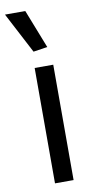

<svg xmlns="http://www.w3.org/2000/svg" viewBox="-106 -845 438 885"><g transform="rotate(-10 113.0 -403.0)"><path d="M77 -540H164V0H77ZM85 -615 -15 -806H80L151 -625Z"/></g></svg>

Font: Encode Sans Normal
Style: Regular
Weight: 400
Designer: Pablo Impallari, Andres Torresi
Foundry: Pablo Impallari, Andres Torresi
Version: Version 1.000; ttfautohint (v1.00) -l 8 -r 50 -G 200 -x 14 -